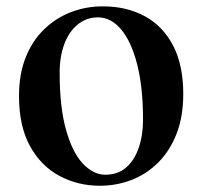

<svg xmlns="http://www.w3.org/2000/svg" viewBox="-20 -572 641 608"><path d="M296.2 16.2Q226.5 16.2 168.1 -15.1Q109.6 -46.4 74.9 -109.5Q40.2 -172.7 40.2 -267.9Q40.2 -337.8 61.5 -390.7Q82.7 -443.6 119.8 -479.3Q156.8 -515 204.5 -533.5Q252.2 -551.9 305.6 -551.9Q380.8 -551.9 438.3 -520.8Q495.7 -489.7 528 -428Q560.3 -366.2 560.3 -274.3Q560.3 -202.9 539.1 -148.4Q517.8 -94 480.9 -57.2Q444 -20.5 396.4 -2.1Q348.8 16.2 296.2 16.2ZM313.4 -18.7Q352.5 -18.7 378.8 -41Q405.1 -63.3 419 -103.1Q432.9 -142.8 432.9 -193.3Q432.9 -296.1 414.3 -368.4Q395.8 -440.6 363.6 -478.8Q331.5 -517 290.1 -517Q254.5 -517 226.9 -495.1Q199.3 -473.2 184.1 -433.5Q168.9 -393.7 168.9 -341.7Q168.9 -231.8 189.3 -160.1Q209.6 -88.3 242.8 -53.5Q276 -18.7 313.4 -18.7Z"/></svg>

Font: Noto Serif KR ExtraLight
Style: Regular
Weight: 200
Designer: Ryoko NISHIZUKA 西塚涼子 (kana & ideographs); Frank Grießhammer (Latin, Greek & Cyrillic); Wenlong ZHANG 张文龙 (bopomofo); San
Foundry: Adobe
Version: Version 2.002-H1;hotconv 1.1.0;makeotfexe 2.6.0